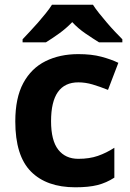

<svg xmlns="http://www.w3.org/2000/svg" viewBox="-20 -786 554 816"><path d="M300 10Q178 10 111.5 -57Q45 -124 45 -270Q45 -370 79 -433Q113 -496 173.5 -526Q234 -556 313 -556Q369 -556 410.5 -545Q452 -534 483 -519L439 -404Q404 -418 373.5 -427Q343 -436 313 -436Q197 -436 197 -271Q197 -189 227.5 -150Q258 -111 313 -111Q360 -111 396 -123.5Q432 -136 466 -158V-31Q432 -9 394.5 0.5Q357 10 300 10ZM201 -766H375Q385 -750 401 -730Q417 -710 434.5 -689.5Q452 -669 469.5 -650.5Q487 -632 500 -619V-606H401Q375 -622 343.5 -643.5Q312 -665 287 -692Q261 -665 231 -643.5Q201 -622 175 -606H76V-619Q89 -633 106.5 -651.5Q124 -670 141.5 -690Q159 -710 175 -730Q191 -750 201 -766Z"/></svg>

Font: BC Sans
Style: Bold
Weight: 700
Designer: Monotype Design Team
Province of B.C.
Foundry: Monotype Imaging Inc.
Version: Version 2.000;GOOG;noto-source:20170915:90ef993387c0